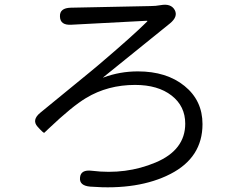

<svg xmlns="http://www.w3.org/2000/svg" viewBox="-20 -759 1040 823"><path d="M367 41Q319 37 323 2Q326 -33 374 -27Q520 -9 647 -62.5Q774 -116 774 -229Q774 -304 715.5 -349.5Q657 -395 559 -395Q442 -395 349 -339Q289 -303 190 -209Q173 -193 170 -190Q167 -187 141 -216Q115 -245 153 -276L368 -452Q386 -467 404 -482Q551 -607 610 -666Q614 -670 609 -670L286 -653Q238 -650 237 -688Q235 -725 284 -726L625 -733Q647 -733 669 -737Q713 -745 729 -716Q744 -688 709 -659L423 -428Q419 -425 424 -427Q494 -453 571 -453Q694 -453 771 -390.5Q848 -328 848 -227Q848 -84 711 -13.5Q574 57 367 41Z"/></svg>

Font: Resource Han Rounded JP Normal
Style: Regular
Weight: 350
Designer: Cyano Hao (round all glyphs); Ryoko NISHIZUKA 西塚涼子 (kana, bopomofo & ideographs); Paul D. Hunt (Latin, Greek & Cyrillic)
Foundry: Cyano Hao
Version: 0.990